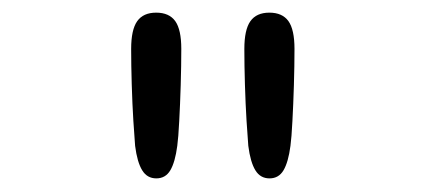

<svg xmlns="http://www.w3.org/2000/svg" viewBox="-20 -686 659 296"><path d="M221 -411Q206.8 -411 199.2 -423.5Q191.5 -436 188.3 -461.2Q187.2 -473.7 185.6 -499.6Q184 -525.5 183.1 -555.7Q182.2 -585.8 182.2 -610.5Q182.2 -640.2 191.5 -653.3Q200.8 -666.5 220.8 -666.5Q240.8 -666.5 250.2 -653.4Q259.5 -640.3 259.5 -610.7Q259.5 -584.8 258.6 -554.8Q257.7 -524.8 256.3 -499.2Q255 -473.7 253.3 -461.2Q250 -436 242.6 -423.5Q235.2 -411 221 -411ZM395.5 -411Q381.3 -411 373.7 -423.5Q366 -436 362.8 -461.2Q361.7 -473.7 360.1 -499.6Q358.5 -525.5 357.6 -555.7Q356.7 -585.8 356.7 -610.5Q356.7 -640.2 366 -653.3Q375.3 -666.5 395.3 -666.5Q415.3 -666.5 424.7 -653.4Q434 -640.3 434 -610.7Q434 -584.8 433.1 -554.8Q432.2 -524.8 430.8 -499.2Q429.5 -473.7 427.8 -461.2Q424.5 -436 417.1 -423.5Q409.7 -411 395.5 -411Z"/></svg>

Font: Sono ExtraLight
Style: Regular
Weight: 200
Designer: Tyler Finck
Foundry: Tyler Finck
Version: Version 2.112